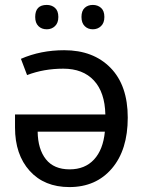

<svg xmlns="http://www.w3.org/2000/svg" viewBox="-20 -750 584 780"><path d="M123 -681Q123 -730 170 -730Q190 -730 203.5 -718Q217 -706 217 -681Q217 -657 203.5 -644Q190 -631 170 -631Q149 -631 136 -644Q123 -657 123 -681ZM311 -681Q311 -706 324 -718Q337 -730 357 -730Q377 -730 390.5 -718Q404 -706 404 -681Q404 -657 390.5 -644Q377 -631 357 -631Q337 -631 324 -644Q311 -657 311 -681ZM262 10Q160 10 100.5 -56Q41 -122 41 -232V-285H408Q406 -375 361.5 -423Q317 -471 237 -471Q158 -471 90 -445L65 -511Q145 -546 241 -546Q359 -546 429 -474.5Q499 -403 499 -272Q499 -141 434.5 -65.5Q370 10 262 10ZM263 -62Q325 -62 362 -102Q399 -142 406 -215H133Q134 -144 166.5 -103Q199 -62 263 -62Z"/></svg>

Font: Advent Sans Logo
Style: Regular
Weight: 400
Designer: Types & Symbols
Foundry: Types & Symbols
Version: Version 1.002